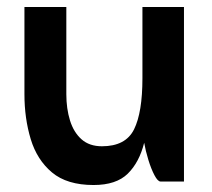

<svg xmlns="http://www.w3.org/2000/svg" viewBox="-20 -520 606 550"><path d="M170 -250Q170 -209 180.5 -175Q191 -141 213.5 -121Q236 -101 272 -101Q340 -101 364 -149.5Q388 -198 388 -296V-500H507V0H440Q432 0 422.5 -18Q413 -36 405 -62Q397 -88 393 -111Q379 -55 346 -22.5Q313 10 248 10Q172 10 129 -26Q86 -62 68 -121.5Q50 -181 50 -250V-500H170Z"/></svg>

Font: Haskoy Bold
Style: Regular
Weight: 700
Designer: Ertekin Erdin
Foundry: Ertekin Erdin
Version: Version 1.500; ttfautohint (v1.8.3)